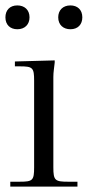

<svg xmlns="http://www.w3.org/2000/svg" viewBox="-20 -689 324 709"><path d="M44 -669C16 -669 0 -651 0 -625C0 -597 18 -581 44 -581C72 -581 89 -599 89 -625C89 -653 70 -669 44 -669ZM240 -669C212 -669 195 -651 195 -625C195 -597 214 -581 240 -581C268 -581 284 -599 284 -625C284 -653 266 -669 240 -669ZM35 -462V-444H53C101 -444 106 -439 106 -391V-71C106 -23 101 -18 53 -18H18V0H266V-18H231C183 -18 177 -23 177 -71V-405C177 -423 180 -438 182 -458V-466Z"/></svg>

Font: FoglihtenNo04
Style: Regular
Weight: 500
Designer: gluk (gluksza@wp.pl)
Foundry: gluk (gluksza@wp.pl)
Version: Version 0.70